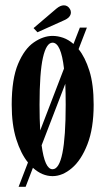

<svg xmlns="http://www.w3.org/2000/svg" viewBox="-20 -666 409 738"><path d="M51.5 52 87.5 -41.5Q60 -75.5 42.5 -131Q25 -186.5 25 -263.5Q25 -362.5 49.5 -420.5Q74 -478.5 110.2 -503.2Q146.5 -528 182 -528Q202 -528 222.8 -520.8Q243.5 -513.5 262.5 -497L287 -560H314L282 -477Q307 -446.5 323.5 -394.2Q340 -342 340 -263.5Q340 -173 316.2 -111.8Q292.5 -50.5 256.2 -19.8Q220 11 182 11Q142 11 106.5 -21L78.5 52ZM132 -263.5Q132 -208 134.5 -164.5L226 -402.5Q214.5 -502 182 -502Q158 -502 145 -444.2Q132 -386.5 132 -263.5ZM182 -15.5Q232.5 -15.5 232.5 -263.5Q232.5 -308 231 -344L140 -107.5Q152 -15.5 182 -15.5ZM124 -542 109 -558 197 -633Q212 -645.5 225.5 -645.5Q240.5 -645.5 249 -631Q252.5 -625 252.5 -618.5Q252.5 -598.5 224 -587Z"/></svg>

Font: Imbue 50pt SemiBold
Style: Regular
Weight: 600
Designer: Tyler Finck
Foundry: Etcetera Type Company
Version: Version 1.102; ttfautohint (v1.8.3)